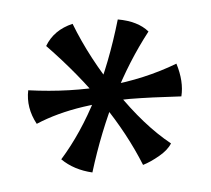

<svg xmlns="http://www.w3.org/2000/svg" viewBox="-34 -769 407 370"><g transform="rotate(5 169.5 -584.0)"><path d="M241 -715Q177 -595 157 -435Q121 -437 95 -455Q161 -562 180 -733Q219 -733 241 -715ZM315 -596Q255 -589 216.5 -582.5Q178 -576 128.5 -559.5Q79 -543 42 -519Q19 -548 20 -582Q183 -588 300 -658Q317 -625 315 -596ZM253 -458Q182 -572 47 -670Q59 -702 94 -717Q132 -654 190 -594Q248 -534 303 -504Q298 -491 282.5 -478Q267 -465 253 -458Z"/></g></svg>

Font: Darwin Serif Regular ALPHA
Style: Regular
Weight: 400
Designer: Emily de Oliveira Santos
Version: Version 0.1